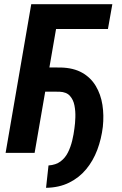

<svg xmlns="http://www.w3.org/2000/svg" viewBox="-20 -731 583 918"><path d="M517.1 -710.9 496.1 -592.3H248L145.5 0H6.8L129.4 -710.9ZM141.6 -293 162.1 -408.7 270.5 -408.2Q331.5 -406.7 372.8 -383.3Q414.1 -359.9 438 -319.8Q461.9 -279.8 469.7 -229.7Q477.5 -179.7 471.7 -125Q464.8 -66.9 445.1 -14.4Q425.3 38.1 391.8 78.4Q358.4 118.7 310.5 142.3Q262.7 166 200.2 167L211.9 60.1Q247.1 57.6 269.5 40.8Q292 23.9 304.9 -2.2Q317.9 -28.3 325.2 -58.6Q332.5 -88.9 335.9 -117.7Q339.4 -141.1 340.3 -170.4Q341.3 -199.7 335.9 -227.1Q330.6 -254.4 314.2 -272.7Q297.9 -291 264.6 -292.5Z"/></svg>

Font: Roboto Condensed
Style: Bold Italic
Weight: 700
Italic angle: -12°
Designer: Christian Robertson
Foundry: Google
Version: Version 3.0